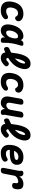

<svg xmlns="http://www.w3.org/2000/svg" viewBox="2005 -2785 790 4840"><g transform="rotate(90 2400.0 -365.0)"><path d="M24 -278Q37 -353 66 -406.5Q95 -460 134.5 -494Q174 -528 223 -544Q272 -560 325 -560Q370 -560 404 -550.5Q438 -541 461.5 -525Q485 -509 498 -489.5Q511 -470 514 -450Q519 -421 504.5 -394.5Q490 -368 464 -357Q446 -350 425.5 -352.5Q405 -355 397 -372Q386 -398 364.5 -411.5Q343 -425 314 -425Q293 -425 271 -417.5Q249 -410 230 -392Q211 -374 196 -345Q181 -316 173 -274Q166 -235 170 -206.5Q174 -178 186 -160Q198 -142 216.5 -133.5Q235 -125 257 -125Q285 -125 308.5 -130.5Q332 -136 357 -153Q380 -169 405 -172Q430 -175 448 -160Q457 -153 461 -141.5Q465 -130 465 -117Q465 -104 460 -91Q455 -78 445 -69Q419 -43 394 -27.5Q369 -12 343.5 -3.5Q318 5 291 7.5Q264 10 235 10Q177 10 132 -7Q87 -24 58.5 -59Q30 -94 20.5 -148.5Q11 -203 24 -278Z M748 10Q712 10 680.5 -4Q649 -18 627.5 -48Q606 -78 598 -125Q590 -172 602 -238Q614 -305 639.5 -364Q665 -423 701.5 -466.5Q738 -510 785.5 -535Q833 -560 889 -560Q936 -560 961 -538Q982 -519 991 -489Q992 -491 993 -494Q1004 -527 1027.5 -543.5Q1051 -560 1086 -560Q1120 -560 1130 -544Q1140 -528 1129 -494Q1112 -441 1098 -389Q1084 -337 1074.5 -283.5Q1065 -230 1061 -173.5Q1057 -117 1059 -54Q1060 -20 1047 -5Q1034 10 1000 10Q965 10 944.5 -5.5Q924 -21 923 -54Q922 -76 922 -97Q915 -84 906 -72Q877 -32 838 -11Q799 10 748 10ZM804 -125Q823 -125 843.5 -135Q864 -145 883 -165.5Q902 -186 918 -218Q930 -243 937 -277Q938 -280 939 -284L943 -308Q946 -330 948 -348Q949 -372 944.5 -389Q940 -406 929 -415.5Q918 -425 899 -425Q871 -425 847 -410Q823 -395 804.5 -370Q786 -345 772.5 -312Q759 -279 753 -242Q744 -191 755.5 -158Q767 -125 804 -125Z M1634 -89Q1587 -40 1542 -15Q1497 10 1440 10Q1399 10 1370.5 -3.5Q1342 -17 1325 -41Q1308 -65 1302 -98L1300 -104Q1272 -91 1241 -78Q1211 -66 1192.5 -76.5Q1174 -87 1167 -119Q1159 -151 1170.5 -172.5Q1182 -194 1213 -207Q1263 -228 1306 -250Q1315 -338 1329 -412Q1349 -518 1383.5 -591Q1418 -664 1468.5 -702Q1519 -740 1589 -740Q1635 -740 1663 -722Q1691 -704 1705 -675Q1719 -646 1721 -609.5Q1723 -573 1715 -536Q1700 -459 1664.5 -394.5Q1629 -330 1571 -275Q1515 -221 1437 -174Q1437 -172 1438 -170Q1440 -157 1444.5 -148Q1449 -139 1455.5 -133.5Q1462 -128 1471 -128Q1490 -128 1506.5 -140Q1523 -152 1544 -172Q1566 -193 1587 -193.5Q1608 -194 1630 -176Q1651 -159 1651 -133Q1651 -107 1634 -89ZM1453 -345Q1460 -352 1467 -358Q1512 -399 1539.5 -444Q1567 -489 1577 -538Q1579 -547 1580.5 -558.5Q1582 -570 1581.5 -580.5Q1581 -591 1577.5 -598Q1574 -605 1565 -605Q1547 -605 1526.5 -576Q1506 -547 1488 -493.5Q1470 -440 1456 -365Q1454 -355 1453 -345Z M1824 -278Q1837 -353 1866 -406.5Q1895 -460 1934.5 -494Q1974 -528 2023 -544Q2072 -560 2125 -560Q2170 -560 2204 -550.5Q2238 -541 2261.5 -525Q2285 -509 2298 -489.5Q2311 -470 2314 -450Q2319 -421 2304.5 -394.5Q2290 -368 2264 -357Q2246 -350 2225.5 -352.5Q2205 -355 2197 -372Q2186 -398 2164.5 -411.5Q2143 -425 2114 -425Q2093 -425 2071 -417.5Q2049 -410 2030 -392Q2011 -374 1996 -345Q1981 -316 1973 -274Q1966 -235 1970 -206.5Q1974 -178 1986 -160Q1998 -142 2016.5 -133.5Q2035 -125 2057 -125Q2085 -125 2108.5 -130.5Q2132 -136 2157 -153Q2180 -169 2205 -172Q2230 -175 2248 -160Q2257 -153 2261 -141.5Q2265 -130 2265 -117Q2265 -104 2260 -91Q2255 -78 2245 -69Q2219 -43 2194 -27.5Q2169 -12 2143.5 -3.5Q2118 5 2091 7.5Q2064 10 2035 10Q1977 10 1932 -7Q1887 -24 1858.5 -59Q1830 -94 1820.5 -148.5Q1811 -203 1824 -278Z M2815 10Q2778 10 2757.5 -8.5Q2737 -27 2731 -63Q2729 -72 2728.5 -81.5Q2728 -91 2730 -100Q2704 -47 2665 -18.5Q2626 10 2578 10Q2530 10 2495.5 -6Q2461 -22 2441 -50Q2421 -78 2414.5 -115Q2408 -152 2415 -195L2467 -485Q2473 -523 2495 -541.5Q2517 -560 2555 -560Q2593 -560 2608 -541.5Q2623 -523 2617 -485L2571 -225Q2568 -208 2569 -191Q2570 -174 2576.5 -160.5Q2583 -147 2595.5 -138.5Q2608 -130 2629 -130Q2652 -130 2672 -138.5Q2692 -147 2708 -161Q2724 -175 2734 -194Q2744 -213 2748 -235L2793 -485Q2799 -523 2821 -541.5Q2843 -560 2881 -560Q2919 -560 2934.5 -541.5Q2950 -523 2943 -485L2875 -101Q2873 -91 2873.5 -82Q2874 -73 2876 -63Q2881 -26 2866.5 -8Q2852 10 2815 10Z M3434 -89Q3387 -40 3342 -15Q3297 10 3240 10Q3199 10 3170.5 -3.5Q3142 -17 3125 -41Q3108 -65 3102 -98L3100 -104Q3072 -91 3041 -78Q3011 -66 2992.5 -76.5Q2974 -87 2967 -119Q2959 -151 2970.5 -172.5Q2982 -194 3013 -207Q3063 -228 3106 -250Q3115 -338 3129 -412Q3149 -518 3183.5 -591Q3218 -664 3268.5 -702Q3319 -740 3389 -740Q3435 -740 3463 -722Q3491 -704 3505 -675Q3519 -646 3521 -609.5Q3523 -573 3515 -536Q3500 -459 3464.5 -394.5Q3429 -330 3371 -275Q3315 -221 3237 -174Q3237 -172 3238 -170Q3240 -157 3244.5 -148Q3249 -139 3255.5 -133.5Q3262 -128 3271 -128Q3290 -128 3306.5 -140Q3323 -152 3344 -172Q3366 -193 3387 -193.5Q3408 -194 3430 -176Q3451 -159 3451 -133Q3451 -107 3434 -89ZM3253 -345Q3260 -352 3267 -358Q3312 -399 3339.5 -444Q3367 -489 3377 -538Q3379 -547 3380.5 -558.5Q3382 -570 3381.5 -580.5Q3381 -591 3377.5 -598Q3374 -605 3365 -605Q3347 -605 3326.5 -576Q3306 -547 3288 -493.5Q3270 -440 3256 -365Q3254 -355 3253 -345Z M4040 -143Q4057 -117 4055 -91Q4053 -65 4039 -53Q3994 -13 3941.5 -1.5Q3889 10 3823 10Q3783 10 3748.5 -4Q3714 -18 3688.5 -43Q3663 -68 3648.5 -103Q3634 -138 3632 -180Q3629 -259 3646.5 -328.5Q3664 -398 3702 -449.5Q3740 -501 3799 -530.5Q3858 -560 3939 -560Q4030 -560 4080.5 -521.5Q4131 -483 4134 -408Q4136 -360 4121 -327Q4106 -294 4078.5 -272.5Q4051 -251 4014 -239Q3977 -227 3934.5 -222Q3892 -217 3846.5 -217Q3801 -217 3758 -218V-194Q3759 -177 3766 -163Q3773 -149 3784.5 -139.5Q3796 -130 3811 -124.5Q3826 -119 3842 -119Q3865 -119 3882 -121Q3899 -123 3914 -127Q3929 -131 3943 -138Q3957 -145 3973 -155Q3985 -163 4006 -163Q4027 -163 4040 -143ZM3781 -325Q3825 -324 3867 -326Q3909 -328 3941.5 -335Q3974 -342 3993.5 -355Q4013 -368 4012 -389Q4011 -400 4005.5 -408.5Q4000 -417 3990 -422.5Q3980 -428 3966 -431Q3952 -434 3935 -434Q3907 -434 3883 -426Q3859 -418 3839.5 -403.5Q3820 -389 3805.5 -369Q3791 -349 3781 -325Z M4275 10Q4237 10 4221.5 -8.5Q4206 -27 4213 -65L4286 -449Q4288 -459 4287.5 -468Q4287 -477 4285 -487Q4280 -524 4294.5 -542Q4309 -560 4346 -560Q4383 -560 4402 -541.5Q4421 -523 4427 -487Q4429 -478 4429.5 -468.5Q4430 -459 4428 -450Q4454 -503 4504 -531.5Q4554 -560 4621 -560Q4664 -560 4692 -546Q4720 -532 4735 -505.5Q4750 -479 4752 -442Q4754 -405 4745 -360L4743 -350Q4735 -312 4714 -293.5Q4693 -275 4655 -275Q4617 -275 4602 -293.5Q4587 -312 4594 -347L4595 -352Q4598 -368 4599 -382.5Q4600 -397 4595.5 -407.5Q4591 -418 4581 -424Q4571 -430 4553 -430Q4533 -430 4509 -422.5Q4485 -415 4464 -401.5Q4443 -388 4427.5 -369Q4412 -350 4408 -328L4358 -65Q4350 -27 4331.5 -8.5Q4313 10 4275 10Z"/></g></svg>

Font: Maple Mono NL ExtraBold
Style: Italic
Weight: 800
Italic angle: -10°
Monospace: yes
Designer: subframe7536
Version: Version 7.000